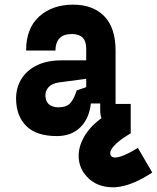

<svg xmlns="http://www.w3.org/2000/svg" viewBox="-20 -572 673 824"><path d="M541 0H517Q464 0 437 -28.3Q410 -56.6 410 -100V-128H370Q362.6 -62.4 324.3 -25.2Q286 12 224 12Q136 12 92.5 -31.5Q49 -75 49 -150Q49 -194.2 70.8 -231.3Q92.6 -268.4 136.6 -290.7Q180.6 -313 244 -313H350V-363Q350 -395.6 334.2 -410.8Q318.4 -426 288.6 -426Q252.4 -426 235.2 -407.4Q218 -388.8 218 -355H92Q92 -450.4 148.2 -501.2Q204.4 -552 294 -552Q379.2 -552 427.6 -502.3Q476 -452.6 476 -355V-126H541ZM309 -183.8 350 -198V-233.8L232.8 -218.2Q202.8 -213.8 188 -197.4Q173.2 -181 175 -157.8Q177.4 -131.2 196.2 -119.9Q215 -108.6 244.4 -112.2Q271.4 -115.2 285.2 -133.4Q299 -151.6 309 -183.8ZM340 170.2Q316 135.6 317.7 90.8Q319.4 46 350.5 0.1Q381.6 -45.8 442 -82.4L541 0Q509.2 18.6 487.4 36.8Q465.6 55 457.3 70.4Q449 85.8 456.6 96.8Q461.6 104.4 476.5 103.8Q491.4 103.2 515.1 93.1Q538.8 83 571.8 62.8L633.4 168.4Q531.4 235.6 455.7 231.7Q380 227.8 340 170.2Z"/></svg>

Font: Fliege Mono Thin
Style: Regular
Weight: 100
Version: Version 0.020;Glyphs 3.3 (3306)